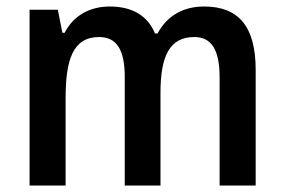

<svg xmlns="http://www.w3.org/2000/svg" viewBox="-20 -571 875 591"><path d="M608 -551C546 -551 495 -524 465 -468H457C436 -520 390 -551 318 -551C258 -551 206 -524 179 -470H172L158 -541H71V0H182V-270C182 -388 205 -457 285 -457C339 -457 364 -418 364 -334V0H474V-286C474 -398 502 -457 578 -457C631 -457 656 -418 656 -333V0H767V-356C767 -490 714 -551 608 -551Z"/></svg>

Font: Noto Sans UI SemiCondensed Medium
Style: Regular
Weight: 500
Width: 4
Designer: Monotype Design Team
Foundry: Monotype Imaging Inc.
Version: Version 1.901